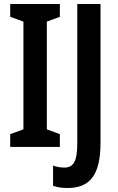

<svg xmlns="http://www.w3.org/2000/svg" viewBox="-20 -734 589 959"><path d="M279 0V-64L214 -88V-626L279 -650V-714H31V-650L97 -626V-88L31 -64V0ZM317 205C423 205 482 148 482 -20V-714H366V-22C366 72 348 103 301 103C280 103 261 99 245 93V194C267 202 291 205 317 205Z"/></svg>

Font: Noto Sans Myanmar ExtraCondensed SemiBold
Style: Regular
Weight: 600
Width: 2
Designer: Monotype Design Team
Foundry: Monotype Imaging Inc.
Version: Version 2.107